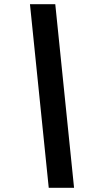

<svg xmlns="http://www.w3.org/2000/svg" viewBox="-20 -730 446 910"><path d="M331 160 242 -710H122L211 160Z"/></svg>

Font: Source Serif Pro Black
Style: Italic
Weight: 900
Italic angle: -12°
Designer: Frank Grießhammer
Foundry: Adobe Systems Incorporated
Version: Version 3.001;hotconv 1.0.111;makeotfexe 2.5.65597